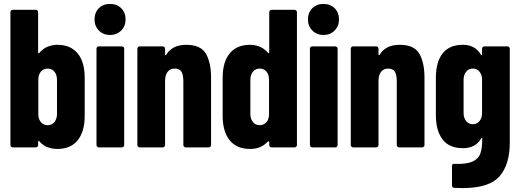

<svg xmlns="http://www.w3.org/2000/svg" viewBox="-20 -750 2648 977"><path d="M180 -31Q178 -34 176 -33Q174 -32 174 -29V-12Q174 -7 170.5 -3.5Q167 0 162 0H45Q40 0 36.5 -3.5Q33 -7 33 -12V-688Q33 -693 36.5 -696.5Q40 -700 45 -700H162Q167 -700 170.5 -696.5Q174 -693 174 -688V-483Q174 -480 176 -479Q178 -478 180 -481Q200 -504 224 -513Q248 -522 271 -522Q339 -522 375 -478.5Q411 -435 411 -354V-160Q411 -81 375.5 -36.5Q340 8 271 8Q248 8 223.5 -0.5Q199 -9 180 -31ZM223 -113Q244 -113 257 -129Q270 -145 270 -170V-344Q270 -369 257 -385Q244 -401 223 -401Q201 -401 188 -385.5Q175 -370 175 -344V-170Q175 -144 188 -128.5Q201 -113 223 -113Z M471 -12V-502Q471 -507 474.5 -510.5Q478 -514 483 -514H600Q605 -514 608.5 -510.5Q612 -507 612 -502V-12Q612 -7 608.5 -3.5Q605 0 600 0H483Q478 0 474.5 -3.5Q471 -7 471 -12ZM540 -730Q575 -730 597 -708Q619 -686 619 -651Q619 -617 596.5 -594.5Q574 -572 540 -572Q506 -572 483.5 -594.5Q461 -617 461 -651Q461 -686 483 -708Q505 -730 540 -730Z M679 -12V-502Q679 -507 682.5 -510.5Q686 -514 691 -514H808Q813 -514 816.5 -510.5Q820 -507 820 -502V-473Q820 -469 822 -469Q824 -469 826 -472Q857 -522 928 -522Q1001 -522 1027.5 -477Q1054 -432 1054 -354V-12Q1054 -7 1050.5 -3.5Q1047 0 1042 0H925Q920 0 916.5 -3.5Q913 -7 913 -12V-335Q913 -369 903.5 -385Q894 -401 869 -401Q846 -401 833 -384.5Q820 -368 820 -338V-12Q820 -7 816.5 -3.5Q813 0 808 0H691Q686 0 682.5 -3.5Q679 -7 679 -12Z M1113 -160V-354Q1113 -435 1149 -478.5Q1185 -522 1253 -522Q1276 -522 1300 -513Q1324 -504 1344 -481Q1346 -478 1348 -479Q1350 -480 1350 -483V-688Q1350 -693 1353.5 -696.5Q1357 -700 1362 -700H1479Q1484 -700 1487.5 -696.5Q1491 -693 1491 -688V-12Q1491 -7 1487.5 -3.5Q1484 0 1479 0H1362Q1357 0 1353.5 -3.5Q1350 -7 1350 -12V-29Q1350 -31 1348 -31Q1344 -31 1339 -26Q1306 8 1253 8Q1184 8 1148.5 -36.5Q1113 -81 1113 -160ZM1301 -113Q1323 -113 1336 -128.5Q1349 -144 1349 -170V-344Q1349 -370 1336 -385.5Q1323 -401 1301 -401Q1280 -401 1267 -385Q1254 -369 1254 -344V-170Q1254 -145 1267 -129Q1280 -113 1301 -113Z M1557 -12V-502Q1557 -507 1560.5 -510.5Q1564 -514 1569 -514H1686Q1691 -514 1694.5 -510.5Q1698 -507 1698 -502V-12Q1698 -7 1694.5 -3.5Q1691 0 1686 0H1569Q1564 0 1560.5 -3.5Q1557 -7 1557 -12ZM1626 -730Q1661 -730 1683 -708Q1705 -686 1705 -651Q1705 -617 1682.5 -594.5Q1660 -572 1626 -572Q1592 -572 1569.5 -594.5Q1547 -617 1547 -651Q1547 -686 1569 -708Q1591 -730 1626 -730Z M1765 -12V-502Q1765 -507 1768.5 -510.5Q1772 -514 1777 -514H1894Q1899 -514 1902.5 -510.5Q1906 -507 1906 -502V-473Q1906 -469 1908 -469Q1910 -469 1912 -472Q1943 -522 2014 -522Q2087 -522 2113.5 -477Q2140 -432 2140 -354V-12Q2140 -7 2136.5 -3.5Q2133 0 2128 0H2011Q2006 0 2002.5 -3.5Q1999 -7 1999 -12V-335Q1999 -369 1989.5 -385Q1980 -401 1955 -401Q1932 -401 1919 -384.5Q1906 -368 1906 -338V-12Q1906 -7 1902.5 -3.5Q1899 0 1894 0H1777Q1772 0 1768.5 -3.5Q1765 -7 1765 -12Z M2293 84Q2354 86 2384.5 72Q2415 58 2424.5 30.5Q2434 3 2434 -43V-44Q2434 -48 2432 -48.5Q2430 -49 2428 -45Q2400 4 2335 4Q2266 4 2232 -40.5Q2198 -85 2198 -164V-354Q2198 -435 2232.5 -478.5Q2267 -522 2335 -522Q2398 -522 2427 -472Q2429 -468 2431 -468.5Q2433 -469 2433 -473V-502Q2433 -507 2436.5 -510.5Q2440 -514 2445 -514H2562Q2567 -514 2570.5 -510.5Q2574 -507 2574 -502V-24Q2574 87 2522 147Q2470 207 2334 207Q2307 207 2292 206Q2280 205 2280 193V95Q2280 82 2293 84ZM2386 -118Q2407 -118 2420 -134Q2433 -150 2433 -175V-344Q2433 -369 2420 -385Q2407 -401 2386 -401Q2365 -401 2352 -385Q2339 -369 2339 -344V-175Q2339 -150 2352 -134Q2365 -118 2386 -118Z"/></svg>

Font: Barlow Condensed
Style: Bold
Weight: 700
Width: 3
Designer: Jeremy Tribby
Foundry: Tribby Type
Version: Version 1.500